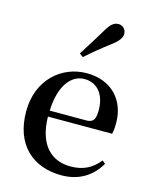

<svg xmlns="http://www.w3.org/2000/svg" viewBox="-126 -922 813 1020"><g transform="rotate(15 281.0 -411.5)"><path d="M239 -635 259 -620C296 -653 334 -685 387 -725C424 -752 440 -774 440 -796C440 -823 418 -839 398 -839C373 -839 355 -824 332 -785C296 -724 267 -680 239 -635ZM311 16C406 16 477 -28 520 -103L503 -117C465 -69 417 -42 346 -42C241 -42 165 -110 162 -267H515C519 -284 521 -303 521 -328C521 -449 443 -543 303 -543C165 -543 43 -439 43 -264C43 -81 154 16 311 16ZM163 -300C168 -440 227 -510 299 -510C370 -510 414 -455 414 -369C414 -320 403 -300 364 -300Z"/></g></svg>

Font: Noto Serif SC SemiBold
Style: Regular
Weight: 600
Designer: Ryoko NISHIZUKA 西塚涼子 (kana & ideographs); Frank Grießhammer (Latin, Greek & Cyrillic); Wenlong ZHANG 张文龙 (bopomofo); San
Foundry: Adobe
Version: Version 2.001;hotconv 1.1.0;makeotfexe 2.6.0